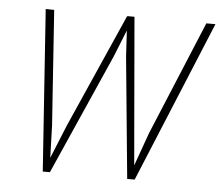

<svg xmlns="http://www.w3.org/2000/svg" viewBox="-44 -578 728 626"><g transform="rotate(5 320.5 -264.5)"><path d="M182.6 -155.8 347.2 -527.8H369.1L315.4 -394L141.1 0H119.1ZM108.9 -528.3 134.8 -152.3 139.6 0H117.7L81.1 -528.8ZM452.1 -155.3 606.9 -527.8H636.7L418.5 0H396.5ZM371.6 -528.8 403.8 -152.3 417 0H394L355.5 -398.4L348.1 -528.8Z"/></g></svg>

Font: Roboto Condensed Thin
Style: Italic
Weight: 250
Italic angle: -12°
Designer: Christian Robertson
Foundry: Google
Version: Version 3.008; 2023